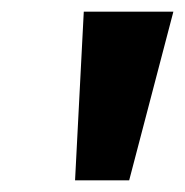

<svg xmlns="http://www.w3.org/2000/svg" viewBox="-20 -725 318 330"><path d="M109 -415 124 -705H278L202 -415Z"/></svg>

Font: Nunito Sans 6pt
Style: Bold Italic
Weight: 700
Italic angle: -9°
Version: Version 3.101;gftools[0.9.27]